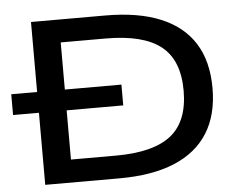

<svg xmlns="http://www.w3.org/2000/svg" viewBox="-51 -767 1047 828"><g transform="rotate(-5 473.0 -352.5)"><path d="M112 0V-705H433Q576 -705 672.5 -665Q769 -625 818 -547Q867 -469 867 -353Q867 -237 817.5 -158.5Q768 -80 671.5 -40Q575 0 433 0ZM232 -99H426Q589 -99 665.5 -159.5Q742 -220 742 -353Q742 -485 665.5 -545.5Q589 -606 426 -606H232ZM0 -312V-402H477V-312Z"/></g></svg>

Font: Nunito Sans 10pt Expanded SemiBold
Style: Regular
Weight: 600
Width: 7
Designer: Vernon Adams
Foundry: Vernon Adams
Version: Version 3.101;gftools[0.9.27]